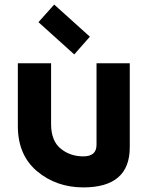

<svg xmlns="http://www.w3.org/2000/svg" viewBox="-20 -816 675 846"><path d="M218.8 -795.9 376 -654.3 307.1 -576.2 149.4 -718.3ZM346.7 9.8Q227.5 9.3 143.3 -61.5Q59.1 -132.3 58.6 -259.3V-537.1H205.1V-267.6Q205.6 -195.3 247.3 -161.1Q289.1 -127 347.2 -127Q405.3 -127 405.3 -177.7V-537.1H551.8V-167Q551.8 9.8 346.7 9.8Z"/></svg>

Font: New Shape
Style: Bold
Weight: 700
Designer: Wojciech Kalinowski "wmk69" (wmk69@o2.pl)
Foundry: Wojciech Kalinowski "wmk69" (wmk69@o2.pl)
Version: Version 2.1.1; 2021-05-14